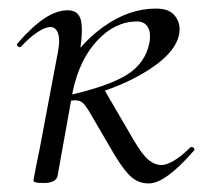

<svg xmlns="http://www.w3.org/2000/svg" viewBox="-20 -419 475 448"><path d="M58 2Q59 -3 61 -14Q63 -25 66 -40L73 -74L115 -297Q118 -312 118 -324Q118 -339 112.5 -347.5Q107 -356 98 -356Q86 -356 67.5 -344Q49 -332 29 -310Q28 -309 26 -309Q23 -309 20.5 -312.5Q18 -316 21 -318Q55 -357 83.5 -376Q112 -395 138 -395Q155 -395 163 -384.5Q171 -374 171 -351Q171 -325 166 -299L150 -207L114 -7Q109 8 82 8Q68 8 63 6.5Q58 5 58 2ZM329 -321Q330 -326 330 -335Q330 -351 322 -360Q314 -369 300 -369Q249 -369 207.5 -325Q166 -281 150 -207L123 -243Q160 -312 220 -355.5Q280 -399 344 -399Q373 -399 386 -384.5Q399 -370 399 -351Q399 -302 325.5 -255Q252 -208 133 -182V-195Q232 -217 276 -244.5Q320 -272 329 -321ZM247 -58 188 -159Q179 -174 172.5 -179.5Q166 -185 155 -185Q147 -185 133 -182L222 -212L292 -92Q312 -58 326.5 -46Q341 -34 357 -34Q369 -34 386.5 -44.5Q404 -55 424 -75Q425 -76 427 -76Q431 -76 433 -72.5Q435 -69 432 -67Q366 9 327 9Q304 9 287 -5.5Q270 -20 247 -58Z"/></svg>

Font: Cormorant Garamond
Style: Italic
Weight: 400
Italic angle: -10°
Designer: Christian Thalmann (Catharsis Fonts)
Foundry: Catharsis Fonts
Version: Version 4.000